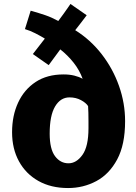

<svg xmlns="http://www.w3.org/2000/svg" viewBox="-20 -937 685 970"><path d="M324 13Q237.5 13 174 -22.8Q110.5 -58.5 75.8 -122Q41 -185.5 41 -269Q41 -352.5 71.5 -418.5Q102 -484.5 160 -522.8Q218 -561 301 -561Q331.5 -561 355.5 -555Q379.5 -549 397.5 -539Q381.5 -583 352 -620.2Q322.5 -657.5 284.5 -687.5L226 -608L146 -664L206.5 -742Q183.5 -756 158 -769Q132.5 -782 106 -790L135 -883Q179 -870.5 210.2 -859.8Q241.5 -849 274.5 -831Q288.5 -849.5 302.8 -869.5Q317 -889.5 326.5 -903.2Q336 -917 336 -917L418 -860Q418 -860 409.2 -848.2Q400.5 -836.5 387 -819.2Q373.5 -802 360 -784.5Q437.5 -736 494 -663Q550.5 -590 581.2 -503Q612 -416 612 -325Q612 -206 572 -131.5Q532 -57 466.5 -22Q401 13 324 13ZM326 -112Q366 -112 396.5 -154.5Q427 -197 427 -289Q427 -302.5 427 -324.2Q427 -346 426.5 -367.2Q426 -388.5 425 -401Q414.5 -417.5 389 -431.2Q363.5 -445 331 -445Q285.5 -445 258.2 -399Q231 -353 231 -262Q231 -184 258 -148Q285 -112 326 -112Z"/></svg>

Font: Merriweather Sans ExtraBold
Style: Regular
Weight: 800
Designer: Eben Sorkin
Foundry: Eben Sorkin
Version: Version 2.001; ttfautohint (v1.8.3)